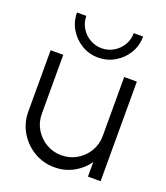

<svg xmlns="http://www.w3.org/2000/svg" viewBox="-134 -802 781 906"><g transform="rotate(20 256.5 -348.5)"><path d="M40 -192.5V-500H103.5V-204Q103.5 -162 124.2 -127.2Q145 -92.5 179.8 -72Q214.5 -51.5 256.5 -51.5Q298.5 -51.5 333.2 -72Q368 -92.5 388.8 -127.2Q409.5 -162 409.5 -204V-500H473V0H409.5V-73Q382.5 -34 339.5 -10.5Q296.5 13 245.5 13Q188.5 13 142 -14.8Q95.5 -42.5 67.8 -89Q40 -135.5 40 -192.5ZM262 -544Q216.5 -544 178.8 -566.5Q141 -589 118.5 -626.8Q96 -664.5 96 -710H143Q143 -676.5 159.5 -649.5Q176 -622.5 203.2 -606.8Q230.5 -591 262 -591Q294.5 -591 321.5 -607Q348.5 -623 364.8 -650Q381 -677 381 -710H428Q428 -663 405 -625.5Q382 -588 344.2 -566Q306.5 -544 262 -544Z"/></g></svg>

Font: Urbanist Light
Style: Regular
Weight: 300
Designer: Corey Hu
Foundry: Corey Hu
Version: Version 1.330; ttfautohint (v1.8.4.7-5d5b)